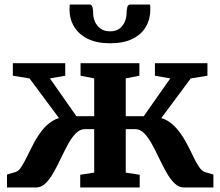

<svg xmlns="http://www.w3.org/2000/svg" viewBox="-20 -832 978 852"><path d="M11 0V-57.5L48.5 -68.5Q63 -73 75.2 -92.2Q87.5 -111.5 100.8 -139Q114 -166.5 129.8 -196.2Q145.5 -226 166 -252.5Q186.5 -279 213.8 -295.8Q241 -312.5 277.5 -313L281.5 -254.5L111 -484L37 -496V-551.5H269.5V-496L201.5 -484L319 -316.5H398V-484L337.5 -496V-551.5H598.5V-496L538 -484V-316.5H618L735.5 -484L667.5 -496V-551.5H900.5V-496L826.5 -484L656 -254.5L660 -313Q696.5 -312.5 723.8 -295.8Q751 -279 771.5 -252.5Q792 -226 808 -196.2Q824 -166.5 837 -138.8Q850 -111 862.8 -92Q875.5 -73 889.5 -68.5L927 -57.5V0H797Q773.5 0 754.2 -18.8Q735 -37.5 718.5 -67Q702 -96.5 686.2 -129.5Q670.5 -162.5 654.5 -192Q638.5 -221.5 620.2 -240.2Q602 -259 579.5 -259H538V-66L600 -56.5V0H336V-56.5L398 -66V-259H357Q334.5 -259 316.2 -240.2Q298 -221.5 282 -192Q266 -162.5 250.2 -129.5Q234.5 -96.5 218 -67Q201.5 -37.5 182.5 -18.8Q163.5 0 139.5 0ZM377 -812Q388 -812 390.8 -798.5Q393.5 -785 393.5 -771.5Q393.5 -754.5 401.2 -736.2Q409 -718 425.5 -705.5Q442 -693 469 -693Q495 -693 510.8 -705.5Q526.5 -718 534 -736.2Q541.5 -754.5 541.5 -771.5Q541.5 -785 544.5 -798.5Q547.5 -812 558 -812H646Q646.5 -808 646.8 -801.2Q647 -794.5 647 -790Q647 -747.5 627.5 -713.5Q608 -679.5 568.5 -659.8Q529 -640 468 -640Q409.5 -640 369.5 -659.8Q329.5 -679.5 309 -713.5Q288.5 -747.5 288.5 -790Q288.5 -795.5 289 -801Q289.5 -806.5 289.5 -812Z"/></svg>

Font: Merriweather 28pt
Style: Bold
Weight: 700
Version: Version 2.100